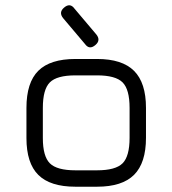

<svg xmlns="http://www.w3.org/2000/svg" viewBox="-20 -706 652 726"><path d="M341 -536Q318 -516 301 -540L219 -637Q201 -659 222 -677Q245 -697 262 -673L344 -576Q362 -554 341 -536ZM265 0Q170 0 125 -44.5Q80 -89 80 -184V-298Q80 -394 125 -438.5Q170 -483 265 -483H347Q442 -483 487 -438Q532 -393 532 -298V-185Q532 -90 487 -45Q442 0 347 0ZM142 -184Q142 -115 168.5 -88.5Q195 -62 265 -62H347Q417 -62 443.5 -88.5Q470 -115 470 -185V-298Q470 -368 443.5 -394.5Q417 -421 347 -421H265Q195 -421 168.5 -394.5Q142 -368 142 -298Z"/></svg>

Font: Jura Medium
Style: Regular
Weight: 500
Designer: Daniel Johnson, Alexei Vanyashin
Foundry: Daniel Johnson
Version: Version 5.103